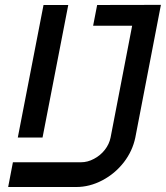

<svg xmlns="http://www.w3.org/2000/svg" viewBox="-20 -749 665 769"><path d="M31.7 -99.1H304.2Q331.1 -99.1 356.4 -112.8Q381.8 -126 399.7 -148.7Q417.5 -171.4 422.9 -198.2L509.3 -646H353L369.1 -729L624.5 -729.5L522 -198.2Q510.7 -144 476.1 -99.1Q440.4 -53.2 389.6 -26.6Q338.9 0 285.2 0H12.7ZM154.3 -729H253.4L150.4 -198.2H51.3Z"/></svg>

Font: Hack
Style: Italic
Weight: 400
Italic angle: -11°
Monospace: yes
Designer: Christopher Simpkins
Foundry: Christopher Simpkins
Version: Version 2.019; ttfautohint (v1.4.1) -l 4 -r 80 -G 350 -x 0 -